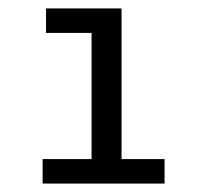

<svg xmlns="http://www.w3.org/2000/svg" viewBox="-20 -762 470 455"><path d="M370 -385V-327H81V-385H197V-684H89V-742H268V-385Z"/></svg>

Font: Montserrat Alternates Medium
Style: Regular
Weight: 500
Designer: Julieta Ulanovsky
Foundry: Julieta Ulanovsky
Version: Version 7.200